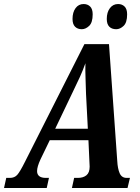

<svg xmlns="http://www.w3.org/2000/svg" viewBox="-58 -933 695 953"><path d="M-38 0 -27 -50H-9Q14 -50 27.5 -65Q41 -80 65 -128L361 -714H483L524 -134Q526 -96 536 -73Q546 -50 571 -50H587L575 0H299L310 -50H328Q355 -50 371 -63Q387 -76 387 -106Q387 -111 386.5 -117Q386 -123 386 -127L381 -237H189L143 -142Q126 -105 126 -84Q126 -50 170 -50H185L174 0ZM303 -476 216 -294H378L369 -467Q368 -511 366.5 -547Q365 -583 366 -619Q353 -583 339.5 -553Q326 -523 303 -476ZM519 -788Q497 -788 484.5 -800.5Q472 -813 472 -839Q472 -872 487.5 -892.5Q503 -913 528 -913Q548 -913 560.5 -900.5Q573 -888 573 -862Q573 -821 555.5 -804.5Q538 -788 519 -788ZM348 -788Q327 -788 314.5 -800.5Q302 -813 302 -839Q302 -872 317 -892.5Q332 -913 357 -913Q377 -913 389.5 -900.5Q402 -888 402 -862Q402 -821 384.5 -804.5Q367 -788 348 -788Z"/></svg>

Font: Noto Serif ExtraCondensed
Style: Bold Italic
Weight: 700
Width: 2
Italic angle: -12°
Designer: Monotype Design Team
Foundry: Monotype Imaging Inc.
Version: Version 2.013; ttfautohint (v1.8.4.7-5d5b)